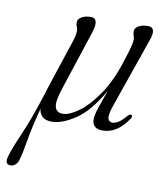

<svg xmlns="http://www.w3.org/2000/svg" viewBox="-128 -500 655 771"><g transform="rotate(10 200.0 -114.5)"><path d="M125 -318Q131.5 -337.5 133.8 -348.8Q136 -360 136 -369.5Q136 -377 132.5 -384.8Q129 -392.5 129 -402.5Q129 -416 144 -424.8Q159 -433.5 182 -433.5Q217 -433.5 197.5 -373.5L116.5 -126.5Q99 -72.5 105.8 -51.8Q112.5 -31 137.5 -31Q163.5 -31 201 -58Q238.5 -85 276.5 -139.5Q314.5 -194 341.5 -277.5Q357.5 -327 362 -345.5Q366.5 -364 366.5 -374Q366.5 -381.5 363.5 -389Q360.5 -396.5 360.5 -406.5Q360.5 -420 375.5 -428.8Q390.5 -437.5 413.5 -437.5Q450 -437.5 430.5 -383.5L331.5 -99Q317.5 -59 321.5 -44.8Q325.5 -30.5 339.5 -30.5Q350.5 -30.5 363.8 -38.5Q377 -46.5 396.5 -69.5Q405 -77 409.5 -74.5Q417.5 -70 409 -58Q365 7.5 306.5 7.5Q263.5 7.5 263.5 -31.5Q264 -51 274.8 -82.2Q285.5 -113.5 300 -154Q250 -65 195.5 -28.5Q141 8 99 8Q74 8 61.2 -3.5Q48.5 -15 46 -35Q24 48.5 15.8 100Q7.5 151.5 -1.5 181.5Q-5 194.5 -14 202Q-23 209.5 -33 209.5Q-58.5 209.5 -49 176Q-39.5 142.5 -10.5 76.2Q18.5 10 54 -101.5Q56.5 -111.5 60.5 -123Z"/></g></svg>

Font: Fraunces 144pt S050 Light
Style: Italic
Weight: 300
Italic angle: -16°
Version: Version 1.000; ttfautohint (v1.8.3)